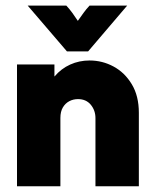

<svg xmlns="http://www.w3.org/2000/svg" viewBox="-20 -653 540 673"><path d="M39.6 0V-427.1H170.8V-384.7Q194.4 -412.5 226 -426.7Q257.6 -441 293.8 -441Q338.9 -441 378.1 -419.8Q417.4 -398.6 442 -357.6Q466.7 -316.7 466.7 -257.6V0H314.6V-238.9Q314.6 -266 298.3 -285.8Q281.9 -305.6 253.5 -305.6Q236.8 -305.6 222.9 -298.3Q209 -291 200.3 -276.4Q191.7 -261.8 191.7 -239.6V0ZM214.6 -472.9 77.1 -633.3H212.5Q223.6 -621.5 233.7 -607.6Q243.8 -593.8 252.8 -579.9Q262.5 -593.8 272.6 -607.6Q282.6 -621.5 293.8 -633.3H425.7L288.9 -472.9Z"/></svg>

Font: Afacad Flux ExtraBold
Style: Regular
Weight: 800
Designer: Kristian Moeller
Foundry: Dicotype
Version: Version 1.100